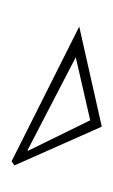

<svg xmlns="http://www.w3.org/2000/svg" viewBox="48 -823 196 332"><g transform="rotate(90 146.0 -657.0)"><path d="M259 -579 26 -696 199 -735 266 -584ZM241 -607 188 -715 79 -690 239 -607Z"/></g></svg>

Font: Kalnia Glaze Thin SemiBold
Style: Regular
Weight: 600
Version: Version 1.110